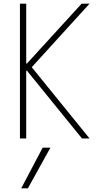

<svg xmlns="http://www.w3.org/2000/svg" viewBox="-20 -750 540 1040"><path d="M131 270H95L211 50H253ZM88 0V-730H122V-406H126L422 -730H465L152 -386L465 0H424L126 -367H122V0Z"/></svg>

Font: M PLUS Code Latin ExtraLight
Style: Regular
Weight: 250
Designer: Coji Morishita
Foundry: UNDERFOREST DESIGN
Version: Version 1.002; ttfautohint (v1.8.3)